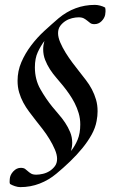

<svg xmlns="http://www.w3.org/2000/svg" viewBox="-20 -679 463 787"><path d="M162 -511Q147 -491 135 -465.5Q123 -440 123 -403Q123 -353 145.5 -313.5Q168 -274 194 -242Q206 -227 220.5 -210.5Q235 -194 247 -176Q259 -158 267.5 -137.5Q276 -117 276 -94Q276 -77 271 -60Q287 -80 298 -106Q309 -132 309 -169Q309 -193 302.5 -215Q296 -237 286 -256.5Q276 -276 263.5 -294Q251 -312 238 -328Q226 -343 211.5 -359.5Q197 -376 185 -394.5Q173 -413 165 -433.5Q157 -454 157 -477Q157 -494 162 -511ZM369 -659Q379 -659 390.5 -656Q402 -653 411 -648Q413 -640 412.5 -631.5Q412 -623 411 -618Q408 -604 396 -592Q384 -580 367 -580Q356 -580 350 -584.5Q344 -589 338 -594Q332 -599 324 -603.5Q316 -608 302 -608Q290 -608 275.5 -604.5Q261 -601 248.5 -593Q236 -585 227 -573Q218 -561 218 -543Q218 -526 227 -505Q236 -484 249 -463Q262 -442 277 -422Q292 -402 304 -387Q318 -369 332 -351Q346 -333 356.5 -313Q367 -293 373.5 -271Q380 -249 380 -223Q380 -213 379 -203.5Q378 -194 376 -183Q371 -155 355.5 -127Q340 -99 317.5 -71.5Q295 -44 267.5 -17.5Q240 9 211 33Q180 59 142.5 73.5Q105 88 63 88Q53 88 41 84Q29 80 21 75Q19 70 19.5 64.5Q20 59 20 55Q21 38 34.5 23.5Q48 9 65 9Q77 9 83 13.5Q89 18 94.5 23Q100 28 107.5 32.5Q115 37 129 37Q141 37 156 33.5Q171 30 183.5 22Q196 14 205 2Q214 -10 214 -28Q214 -45 205 -66Q196 -87 183 -108.5Q170 -130 154.5 -150Q139 -170 127 -185Q113 -203 99.5 -221Q86 -239 75.5 -258.5Q65 -278 58.5 -300Q52 -322 52 -348Q52 -388 67.5 -424Q83 -460 107.5 -492.5Q132 -525 162 -552.5Q192 -580 220 -604Q286 -659 369 -659Z"/></svg>

Font: Vermiglione SemiBold
Style: Italic
Weight: 600
Italic angle: -11°
Version: Version 1.000